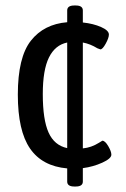

<svg xmlns="http://www.w3.org/2000/svg" viewBox="-20 -609 460 700"><path d="M282 4V53Q282 71 256 71H251Q225 71 225 53V5Q134 -3 89.5 -67.5Q45 -132 45 -264Q45 -400 92.5 -460.5Q140 -521 225 -528V-571Q225 -589 251 -589H256Q282 -589 282 -571V-527Q320 -523 348.5 -510.5Q377 -498 377 -483Q377 -471 365.5 -450Q354 -429 346 -429Q345 -429 335 -433Q309 -449 282 -454V-68Q313 -71 340 -88Q344 -90 347.5 -92.5Q351 -95 353 -96Q363 -96 374.5 -76.5Q386 -57 386 -45Q386 -31 353 -16Q320 -1 282 4ZM225 -69V-454Q181 -445 158.5 -399.5Q136 -354 136 -266Q136 -173 157 -126Q178 -79 225 -69Z"/></svg>

Font: Asap Condensed
Style: Regular
Weight: 400
Designer: Pablo Cosgaya
Foundry: Omnibus-Type
Version: Version 1.010; ttfautohint (v1.8)